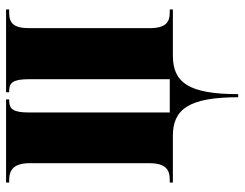

<svg xmlns="http://www.w3.org/2000/svg" viewBox="-104 -472 786 617"><g transform="rotate(-90 288.5 -163.0)"><path d="M285 210H295C295 51 332 0 419 0H567V-10H557C526 -10 507 -23 507 -75V-461C507 -514 525 -526 557 -526H567V-536H301V-526H305C332 -526 343 -514 343 -461V-10H236V-461C236 -514 247 -526 275 -526H278V-536H11V-526H20C52 -526 73 -510 73 -461V-75C73 -23 52 -10 20 -10H11V0H161C246 0 285 51 285 210Z"/></g></svg>

Font: Noto Serif Display ExtraCondensed Black
Style: Regular
Weight: 900
Width: 2
Designer: Monotype Design Team
Foundry: Monotype Imaging Inc.
Version: Version 2.009